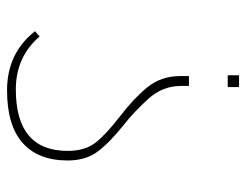

<svg xmlns="http://www.w3.org/2000/svg" viewBox="-98 -610 708 553"><g transform="rotate(-90 256.5 -334.0)"><path d="M281.7 0V-32.6H315.7V0ZM284.9 -144.3V-167.7Q284.9 -220.6 247.5 -261.7Q210 -302.8 173.7 -331.3Q121.3 -373.2 95.8 -407.4Q70.3 -441.6 70.3 -493.6Q70.3 -578.6 120.9 -623.4Q171.4 -668.2 272.5 -668.2Q379.1 -668.2 442.6 -587.8L427.4 -574.4Q368.6 -642.9 274.8 -642.9Q97.9 -642.9 97.9 -493.6Q97.9 -443.5 122 -412.9Q146.1 -382.4 198.1 -342.4Q248.6 -303.8 281 -264.2Q313.4 -224.7 313.4 -169.6V-144.3Z"/></g></svg>

Font: Arad-FD-VF Thin
Style: Regular
Weight: 100
Designer: Mohammad Darvishi
Version: Version 1.010;September 21, 2024;FontCreator 15.0.0.2992 64-